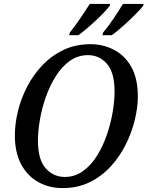

<svg xmlns="http://www.w3.org/2000/svg" viewBox="-20 -951 755 982"><path d="M300 11Q231 11 175.5 -20Q120 -51 88 -111Q56 -171 56 -259Q56 -317 71.5 -381.5Q87 -446 118.5 -507Q150 -568 196.5 -617Q243 -666 304.5 -695.5Q366 -725 443 -725Q507 -725 562.5 -696.5Q618 -668 651.5 -609Q685 -550 685 -457Q685 -402 669.5 -338Q654 -274 623.5 -212.5Q593 -151 547 -100.5Q501 -50 439.5 -19.5Q378 11 300 11ZM311 -46Q363 -46 404 -75.5Q445 -105 475.5 -153.5Q506 -202 526 -260Q546 -318 556 -376.5Q566 -435 566 -483Q566 -579 527.5 -624Q489 -669 430 -669Q378 -669 337 -639.5Q296 -610 265.5 -561.5Q235 -513 214.5 -455Q194 -397 184 -338.5Q174 -280 174 -232Q174 -135 213.5 -90.5Q253 -46 311 -46ZM507 -784Q534 -816 560.5 -855.5Q587 -895 609 -931H715L712 -921Q698 -903 669.5 -874.5Q641 -846 609 -817.5Q577 -789 552 -771H504ZM337 -784Q363 -817 390 -856.5Q417 -896 439 -931H544L541 -921Q528 -903 499.5 -874.5Q471 -846 438.5 -817.5Q406 -789 381 -771H334Z"/></svg>

Font: Noto Serif SemiCondensed Medium
Style: Italic
Weight: 500
Width: 4
Italic angle: -12°
Designer: Monotype Design Team
Foundry: Monotype Imaging Inc.
Version: Version 2.013